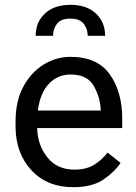

<svg xmlns="http://www.w3.org/2000/svg" viewBox="-20 -777 570 807"><path d="M486.8 -92.3Q460.9 -53.2 413.6 -21.7Q366.2 9.8 288.1 9.8Q177.7 9.8 111.6 -62Q45.4 -133.8 45.4 -245.6V-266.1Q45.4 -352.5 78.4 -413.3Q111.3 -474.1 164.1 -506.1Q216.8 -538.1 276.4 -538.1Q389.6 -538.1 441.7 -464.1Q493.7 -390.1 493.7 -279.3V-238.8H136.2Q138.2 -166 179.4 -115Q220.7 -64 293 -64Q340.8 -64 374 -83.5Q407.2 -103 432.1 -135.7ZM276.4 -463.9Q222.7 -463.9 185.5 -424.8Q148.4 -385.7 139.2 -312.5H403.3V-319.3Q399.9 -372.1 372.8 -418Q345.7 -463.9 276.4 -463.9ZM421.9 -626.5H348.6Q348.6 -655.3 331.8 -677Q314.9 -698.7 275.9 -698.7Q235.8 -698.7 219.5 -677Q203.1 -655.3 203.1 -626.5H129.9Q129.9 -684.1 169.2 -720.5Q208.5 -756.8 275.9 -756.8Q343.8 -756.8 382.8 -720.5Q421.9 -684.1 421.9 -626.5Z"/></svg>

Font: Roboto21382017
Style: Regular
Weight: 400
Designer: Christian Robertson
Foundry: Google
Version: Version 2.138; 2017